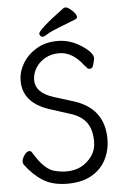

<svg xmlns="http://www.w3.org/2000/svg" viewBox="-60 -922 620 981"><g transform="rotate(-5 250.0 -431.0)"><path d="M247 -45Q331 -45 379 -113Q400 -144 400 -184Q400 -247 373 -283.5Q346 -320 289 -337L186 -370Q53 -414 53 -526Q53 -573 78.5 -615.5Q104 -658 150 -685.5Q196 -713 258 -713Q322 -713 379.5 -675.5Q437 -638 437 -609Q437 -607 434.5 -595Q432 -583 427.5 -570Q423 -557 410 -557Q401 -557 395 -565Q389 -573 384 -577Q329 -650 261 -650Q220 -650 189 -632.5Q158 -615 140 -586Q122 -557 122 -524Q122 -459 213 -430L309 -400Q469 -352 469 -192Q469 -135 444.5 -87Q420 -39 370.5 -10.5Q321 18 246 18Q171 18 121.5 -13Q72 -44 32 -98Q27 -106 27 -112Q27 -128 39.5 -146.5Q52 -165 65 -165Q75 -165 79 -157Q136 -61 191 -52Q220 -45 247 -45ZM186 -741Q178 -741 173.5 -746.5Q169 -752 169 -758Q169 -778 304 -878Q307 -880 315 -880Q323 -880 337 -869Q368 -845 368 -826Q368 -820 361 -816Q317 -798 273.5 -781.5Q230 -765 211.5 -753Q193 -741 186 -741Z"/></g></svg>

Font: LXGW WenKai Mono TC
Style: Regular
Weight: 400
Designer: LXGW / Fontworks Inc.
Foundry: LXGW / Fontworks Inc.
Version: Version 1.330